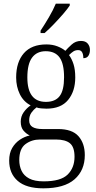

<svg xmlns="http://www.w3.org/2000/svg" viewBox="-20 -786 524 1046"><path d="M216 240Q123 240 76.5 199.5Q30 159 30 89Q30 48 46.5 20Q63 -8 88.5 -25Q114 -42 142 -48Q123 -57 108 -74.5Q93 -92 93 -123Q93 -152 109 -174.5Q125 -197 147 -212Q108 -232 88 -273Q68 -314 68 -364Q68 -448 110 -496Q152 -544 233 -544Q266 -544 293 -533.5Q320 -523 336 -509Q349 -524 370.5 -543.5Q392 -563 421 -563Q446 -563 458 -548.5Q470 -534 470 -514Q470 -495 461.5 -482Q453 -469 434 -469Q434 -489 427.5 -501Q421 -513 406 -513Q391 -513 380 -506Q369 -499 356 -486Q371 -466 380.5 -436.5Q390 -407 390 -364Q390 -289 351 -241.5Q312 -194 233 -194Q222 -194 204.5 -195.5Q187 -197 179 -201Q163 -189 151 -172Q139 -155 139 -130Q139 -105 157.5 -94Q176 -83 211 -83H296Q373 -83 407.5 -44Q442 -5 442 59Q442 142 386 191Q330 240 216 240ZM230 -231Q281 -231 305 -262.5Q329 -294 329 -365Q329 -439 304.5 -473Q280 -507 229 -507Q181 -507 155 -472.5Q129 -438 129 -364Q129 -231 230 -231ZM218 202Q311 202 348.5 165Q386 128 386 68Q386 15 361 -5.5Q336 -26 284 -26H198Q153 -26 119 -1Q85 24 85 86Q85 118 97.5 144.5Q110 171 139 186.5Q168 202 218 202ZM201 -619Q223 -652 246.5 -692Q270 -732 284 -766H360V-756Q349 -739 325 -711Q301 -683 273.5 -654.5Q246 -626 223 -606H201Z"/></svg>

Font: Noto Serif SemiCondensed Light
Style: Regular
Weight: 300
Width: 4
Designer: Monotype Design Team
Foundry: Monotype Imaging Inc.
Version: Version 2.013